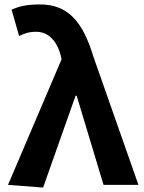

<svg xmlns="http://www.w3.org/2000/svg" viewBox="-20 -832 648 864"><path d="M174 12 320 -401H325L446 0H603L401 -575C352 -738 284 -812 160 -812C97 -812 67 -803 32 -789L66 -670C89 -681 109 -689 143 -689C194 -689 235 -652 253 -583L257 -565L16 0Z"/></svg>

Font: Source Han Sans JP
Style: Bold
Weight: 700
Designer: Ryoko NISHIZUKA 西塚涼子 (kana, bopomofo & ideographs); Paul D. Hunt (Latin, Greek & Cyrillic); Sandoll Communications 산돌커뮤니
Foundry: Adobe
Version: Version 2.002;hotconv 1.0.116;makeotfexe 2.5.65601